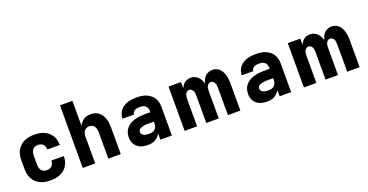

<svg xmlns="http://www.w3.org/2000/svg" viewBox="-32 -1422 4064 2118"><g transform="rotate(-20 2000.0 -363.5)"><path d="M297 8Q267 8 237.5 3Q208 -2 180.5 -14.5Q153 -27 131 -47.5Q109 -68 94.5 -94.5Q80 -121 74.5 -150.5Q69 -180 69 -210V-310Q69 -340 74.5 -369.5Q80 -399 94.5 -425.5Q109 -452 131 -472.5Q153 -493 180.5 -505.5Q208 -518 237.5 -523Q267 -528 297 -528Q325 -528 353.5 -524Q382 -520 408 -509.5Q434 -499 456.5 -481Q479 -463 494.5 -439Q510 -415 517.5 -387.5Q525 -360 525 -332V-325H379V-328Q379 -344 373.5 -360Q368 -376 356.5 -387Q345 -398 329 -403Q313 -408 297 -408Q279 -408 261.5 -401Q244 -394 233.5 -379Q223 -364 219 -346Q215 -328 215 -310V-210Q215 -192 219 -174Q223 -156 233.5 -141Q244 -126 261.5 -119Q279 -112 297 -112Q313 -112 329 -117Q345 -122 356.5 -133Q368 -144 373.5 -160Q379 -176 379 -192V-195H525V-188Q525 -160 517.5 -132.5Q510 -105 494.5 -81Q479 -57 456.5 -39Q434 -21 408 -10.5Q382 0 353.5 4Q325 8 297 8Z M677 0V-735H823V-441Q832 -460 846 -477Q860 -494 878 -506Q896 -518 917.5 -523Q939 -528 960 -528Q986 -528 1011 -520.5Q1036 -513 1056 -496.5Q1076 -480 1089 -458Q1102 -436 1110 -411.5Q1118 -387 1120.5 -361.5Q1123 -336 1123 -310V0H977V-310Q977 -328 973.5 -345.5Q970 -363 960.5 -377.5Q951 -392 934.5 -400Q918 -408 900 -408Q882 -408 865.5 -400Q849 -392 839.5 -377.5Q830 -363 826.5 -345.5Q823 -328 823 -310V0Z M1440 8Q1419 8 1397.5 5Q1376 2 1356 -6Q1336 -14 1319 -28Q1302 -42 1290.5 -60Q1279 -78 1274 -99.5Q1269 -121 1269 -142Q1269 -172 1278 -200.5Q1287 -229 1306.5 -250.5Q1326 -272 1352 -286.5Q1378 -301 1406.5 -309Q1435 -317 1464 -320Q1493 -323 1522 -323H1588V-338Q1588 -355 1582 -371Q1576 -387 1562.5 -398Q1549 -409 1532.5 -413Q1516 -417 1499 -417Q1484 -417 1469.5 -415Q1455 -413 1441.5 -406.5Q1428 -400 1419 -388Q1410 -376 1410 -361V-360H1275V-364Q1275 -390 1284 -415Q1293 -440 1309.5 -459.5Q1326 -479 1348.5 -493Q1371 -507 1396 -514.5Q1421 -522 1447 -525Q1473 -528 1499 -528Q1527 -528 1554.5 -524.5Q1582 -521 1608 -511Q1634 -501 1656.5 -484Q1679 -467 1694.5 -443.5Q1710 -420 1716.5 -393Q1723 -366 1723 -338V0H1588V-74Q1578 -54 1562 -38Q1546 -22 1526.5 -11Q1507 0 1485 4Q1463 8 1440 8ZM1495 -103Q1513 -103 1531 -107.5Q1549 -112 1562.5 -124Q1576 -136 1582 -153.5Q1588 -171 1588 -189V-212H1522Q1510 -212 1498 -211.5Q1486 -211 1474 -209Q1462 -207 1450.5 -203.5Q1439 -200 1428.5 -194.5Q1418 -189 1411 -178.5Q1404 -168 1404 -156Q1404 -141 1414 -129.5Q1424 -118 1437.5 -112.5Q1451 -107 1466 -105Q1481 -103 1495 -103Z M1873 0V-520H2019V-444Q2026 -462 2037 -478Q2048 -494 2063 -505.5Q2078 -517 2096.5 -522.5Q2115 -528 2134 -528Q2158 -528 2180 -519.5Q2202 -511 2218.5 -494.5Q2235 -478 2246 -457Q2257 -436 2263 -413Q2268 -436 2278 -457Q2288 -478 2304.5 -494.5Q2321 -511 2343 -519.5Q2365 -528 2388 -528Q2411 -528 2433.5 -519.5Q2456 -511 2472.5 -494.5Q2489 -478 2499.5 -457Q2510 -436 2516 -413Q2522 -390 2524.5 -367Q2527 -344 2527 -320V0H2381V-320Q2381 -335 2379 -349.5Q2377 -364 2371 -377Q2365 -390 2353 -399Q2341 -408 2327 -408Q2312 -408 2300.5 -399Q2289 -390 2283 -377Q2277 -364 2275 -349.5Q2273 -335 2273 -320V0H2127V-320Q2127 -335 2125 -349.5Q2123 -364 2117 -377Q2111 -390 2099.5 -399Q2088 -408 2073 -408Q2059 -408 2047 -399Q2035 -390 2029 -377Q2023 -364 2021 -349.5Q2019 -335 2019 -320V0Z M2840 8Q2819 8 2797.5 5Q2776 2 2756 -6Q2736 -14 2719 -28Q2702 -42 2690.5 -60Q2679 -78 2674 -99.5Q2669 -121 2669 -142Q2669 -172 2678 -200.5Q2687 -229 2706.5 -250.5Q2726 -272 2752 -286.5Q2778 -301 2806.5 -309Q2835 -317 2864 -320Q2893 -323 2922 -323H2988V-338Q2988 -355 2982 -371Q2976 -387 2962.5 -398Q2949 -409 2932.5 -413Q2916 -417 2899 -417Q2884 -417 2869.5 -415Q2855 -413 2841.5 -406.5Q2828 -400 2819 -388Q2810 -376 2810 -361V-360H2675V-364Q2675 -390 2684 -415Q2693 -440 2709.5 -459.5Q2726 -479 2748.5 -493Q2771 -507 2796 -514.5Q2821 -522 2847 -525Q2873 -528 2899 -528Q2927 -528 2954.5 -524.5Q2982 -521 3008 -511Q3034 -501 3056.5 -484Q3079 -467 3094.5 -443.5Q3110 -420 3116.5 -393Q3123 -366 3123 -338V0H2988V-74Q2978 -54 2962 -38Q2946 -22 2926.5 -11Q2907 0 2885 4Q2863 8 2840 8ZM2895 -103Q2913 -103 2931 -107.5Q2949 -112 2962.5 -124Q2976 -136 2982 -153.5Q2988 -171 2988 -189V-212H2922Q2910 -212 2898 -211.5Q2886 -211 2874 -209Q2862 -207 2850.5 -203.5Q2839 -200 2828.5 -194.5Q2818 -189 2811 -178.5Q2804 -168 2804 -156Q2804 -141 2814 -129.5Q2824 -118 2837.5 -112.5Q2851 -107 2866 -105Q2881 -103 2895 -103Z M3273 0V-520H3419V-444Q3426 -462 3437 -478Q3448 -494 3463 -505.5Q3478 -517 3496.5 -522.5Q3515 -528 3534 -528Q3558 -528 3580 -519.5Q3602 -511 3618.5 -494.5Q3635 -478 3646 -457Q3657 -436 3663 -413Q3668 -436 3678 -457Q3688 -478 3704.5 -494.5Q3721 -511 3743 -519.5Q3765 -528 3788 -528Q3811 -528 3833.5 -519.5Q3856 -511 3872.5 -494.5Q3889 -478 3899.5 -457Q3910 -436 3916 -413Q3922 -390 3924.5 -367Q3927 -344 3927 -320V0H3781V-320Q3781 -335 3779 -349.5Q3777 -364 3771 -377Q3765 -390 3753 -399Q3741 -408 3727 -408Q3712 -408 3700.5 -399Q3689 -390 3683 -377Q3677 -364 3675 -349.5Q3673 -335 3673 -320V0H3527V-320Q3527 -335 3525 -349.5Q3523 -364 3517 -377Q3511 -390 3499.5 -399Q3488 -408 3473 -408Q3459 -408 3447 -399Q3435 -390 3429 -377Q3423 -364 3421 -349.5Q3419 -335 3419 -320V0Z"/></g></svg>

Font: Iosevka Aile Heavy
Style: Regular
Weight: 900
Designer: Belleve Invis
Foundry: Belleve Invis
Version: Version 31.1.0; ttfautohint (v1.8.4)